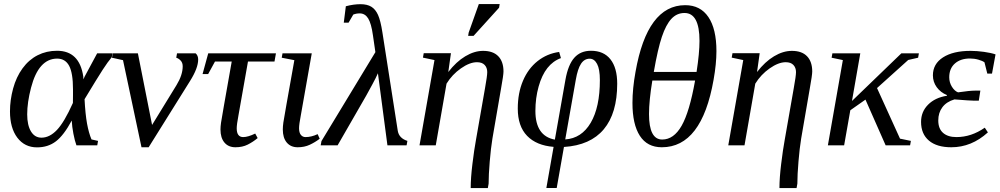

<svg xmlns="http://www.w3.org/2000/svg" viewBox="-20 -725 4988 958"><path d="M469.2 -22 465.3 0H361.3Q353 -22.5 346.2 -57.9Q339.4 -93.3 337.9 -123.5Q298.3 -49.8 259 -19.8Q219.7 10.3 165 10.3Q103 10.3 66.4 -38.1Q29.8 -86.4 29.8 -169.4Q29.8 -225.6 45.4 -283.2Q61 -340.8 92.5 -384Q124 -427.2 168 -449.5Q211.9 -471.7 264.6 -471.7Q376.5 -471.7 395.5 -343.3L396 -329.1L402.8 -343.8L464.8 -459H541.5L537.6 -439.5Q519 -418 492.4 -377Q465.8 -335.9 401.9 -230Q405.8 -154.8 414.3 -108.2Q422.9 -61.5 436.5 -29.3ZM344.2 -279.3Q344.2 -360.4 325 -396.5Q305.7 -432.6 265.1 -432.6Q219.2 -432.6 186.5 -396.5Q153.8 -360.4 134.8 -287.1Q115.7 -213.9 115.7 -154.3Q115.7 -100.6 134.5 -69.3Q153.3 -38.1 187 -38.1Q227.5 -38.1 264.2 -76.7Q300.8 -115.2 343.8 -211.4L344.2 -251Z M891.6 -394Q891.6 -412.1 881.3 -422.9Q871.1 -433.6 859.4 -437L863.3 -459H956.1Q968.8 -447.8 968.8 -428.2Q968.8 -385.3 928.2 -320.8L721.7 9.8H686L593.8 -424.8L538.6 -437L543 -459H668L738.8 -101.6L860.4 -299.8Q891.6 -350.6 891.6 -394Z M1161.1 -85Q1161.1 -41 1193.4 -41Q1217.3 -41 1253.4 -58.6L1265.6 -36.1Q1242.2 -16.6 1215.8 -3.4Q1189.5 9.8 1154.8 9.8Q1119.6 9.8 1099.9 -13.7Q1080.1 -37.1 1080.1 -79.1Q1080.1 -93.3 1082.8 -112.5Q1085.4 -131.8 1136.2 -418H1052.7L1018.6 -355.5H990.7L1019 -459H1356.9L1349.6 -418H1217.3L1169.9 -149.9Q1161.1 -103.5 1161.1 -85Z M1472.2 -85Q1472.2 -63 1481.2 -52Q1490.2 -41 1504.4 -41Q1533.7 -41 1564.9 -55.7L1575.2 -32.7Q1552.2 -15.1 1525.6 -2.7Q1499 9.8 1465.3 9.8Q1430.7 9.8 1410.9 -13.7Q1391.1 -37.1 1391.1 -79.1Q1391.1 -93.8 1393.8 -113.5Q1396.5 -133.3 1448.7 -424.8L1385.7 -437L1389.6 -459H1535.6L1481 -149.9Q1472.2 -104.5 1472.2 -85Z M1774.9 -658.2Q1757.8 -658.2 1742.7 -652.3L1719.2 -611.8H1695.3L1705.6 -693.8Q1744.1 -704.1 1778.8 -704.1Q1812 -704.1 1832.8 -691.4Q1853.5 -678.7 1866.2 -650.6Q1878.9 -622.6 1888.2 -562.5L1964.8 -71.8Q1971.2 -35.2 2012.7 -22L2008.8 0H1913.1L1865.7 -359.4Q1856.4 -337.9 1837.4 -303Q1818.4 -268.1 1807.6 -248.5L1664.6 0H1580.1L1584 -21L1853 -464.8L1840.8 -548.8Q1832.5 -608.4 1816.9 -633.3Q1801.3 -658.2 1774.9 -658.2Z M2411.1 -365.2Q2411.1 -387.2 2398.2 -400.9Q2385.3 -414.6 2359.9 -414.6Q2323.7 -414.6 2279.8 -383.8Q2235.8 -353 2208 -307.6L2154.3 0H2073.2L2147.9 -425.3L2090.3 -437.5L2094.2 -459.5H2230L2216.8 -365.7Q2256.3 -417 2301.5 -444.1Q2346.7 -471.2 2390.6 -471.2Q2440.4 -471.2 2466.3 -444.3Q2492.2 -417.5 2492.2 -368.2Q2492.2 -350.6 2480 -283.2L2437 -33.7Q2429.2 13.7 2423.6 80.6Q2418 147.5 2418 191.4L2414.1 213.4H2328.6Q2328.6 163.6 2337.2 93Q2345.7 22.5 2355 -27.8L2399.9 -284.2Q2411.1 -346.2 2411.1 -365.2ZM2315.9 -545.9 2318.4 -562 2369.1 -704.6H2473.1L2470.2 -686.5L2342.8 -545.9Z M2928.7 -471.7Q2992.2 -471.7 3025.9 -429Q3059.6 -386.2 3059.6 -307.6Q3059.6 -160.2 2992.7 -80.1Q2925.8 0 2793.9 8.3L2757.8 212.9H2706.1L2742.2 7.8Q2656.7 1 2610.1 -47.1Q2563.5 -95.2 2563.5 -183.1Q2563.5 -260.7 2589.4 -321.8Q2615.2 -382.8 2662.4 -420.2Q2709.5 -457.5 2770 -465.8L2778.8 -435.1Q2739.3 -420.9 2711.4 -385.7Q2683.6 -350.6 2667.5 -293.2Q2651.4 -235.8 2651.4 -171.4Q2651.4 -46.4 2748.5 -28.3L2801.3 -327.1Q2814.5 -401.9 2845.5 -436.8Q2876.5 -471.7 2928.7 -471.7ZM2922.4 -432.1Q2895.5 -432.1 2878.9 -406.7Q2862.3 -381.3 2853 -327.1L2800.3 -29.3Q2881.8 -34.7 2927.5 -112.5Q2973.1 -190.4 2973.1 -325.2Q2973.1 -379.9 2959.2 -406Q2945.3 -432.1 2922.4 -432.1Z M3398.9 -699.2Q3474.6 -699.2 3514.6 -639.9Q3554.7 -580.6 3554.7 -469.7Q3554.7 -406.7 3540.5 -327.1Q3481.4 9.8 3282.2 9.8Q3209.5 9.8 3172.6 -47.4Q3135.7 -104.5 3135.7 -211.4Q3135.7 -283.2 3150.9 -366.2Q3209.5 -699.2 3398.9 -699.2ZM3395.5 -660.2Q3356.9 -660.2 3329.8 -630.9Q3302.7 -601.6 3282.5 -541.5Q3262.2 -481.4 3242.2 -366.2H3455.6Q3470.2 -460.4 3470.2 -521Q3470.2 -660.2 3395.5 -660.2ZM3234.9 -323.2Q3218.3 -222.7 3218.3 -155.8Q3218.3 -28.8 3284.2 -28.8Q3341.8 -28.8 3381.1 -97.7Q3420.4 -166.5 3448.2 -323.2Z M3951.7 -365.2Q3951.7 -387.2 3938.7 -400.9Q3925.8 -414.6 3900.4 -414.6Q3864.3 -414.6 3820.3 -383.8Q3776.4 -353 3748.5 -307.6L3694.8 0H3613.8L3688.5 -425.3L3630.9 -437.5L3634.8 -459.5H3770.5L3757.3 -365.7Q3796.9 -417 3842 -444.1Q3887.2 -471.2 3931.2 -471.2Q3981 -471.2 4006.8 -444.3Q4032.7 -417.5 4032.7 -368.2Q4032.7 -350.6 4020.5 -283.2L3977.5 -33.7Q3969.7 13.7 3964.1 80.6Q3958.5 147.5 3958.5 191.4L3954.6 213.4H3869.1Q3869.1 163.6 3877.7 93Q3886.2 22.5 3895.5 -27.8L3940.4 -284.2Q3951.7 -346.2 3951.7 -365.2Z M4231 -221.2 4477.5 -459H4564.9L4561 -437L4511.7 -425.8L4356 -285.6L4470.7 -33.2L4524.9 -22L4521 0H4398.9L4298.3 -228L4222.7 -174.8L4191.9 0H4110.8L4185.5 -425.3L4129.4 -437L4133.3 -459H4272.5Z M4822.8 -471.2Q4854 -471.2 4889.4 -466.3Q4924.8 -461.4 4947.3 -453.6L4929.7 -357.9H4906.2L4892.1 -414.1Q4882.3 -421.4 4862.1 -427.2Q4841.8 -433.1 4819.8 -433.1Q4772.9 -433.1 4744.6 -408.2Q4716.3 -383.3 4716.3 -339.4Q4716.3 -313.5 4729.7 -292Q4743.2 -270.5 4760.3 -264.2Q4818.8 -272.9 4846.7 -272.9H4871.6L4863.8 -222.7H4838.4Q4821.8 -222.7 4742.2 -229Q4702.6 -217.3 4682.1 -189.9Q4661.6 -162.6 4661.6 -124Q4661.6 -83 4685.5 -62Q4709.5 -41 4752 -41Q4826.7 -41 4893.6 -87.9L4909.2 -64.5Q4827.6 9.8 4726.6 9.8Q4654.3 9.8 4615 -23.4Q4575.7 -56.6 4575.7 -116.7Q4575.7 -167.5 4610.6 -202.6Q4645.5 -237.8 4704.1 -247.1L4705.1 -250.5Q4672.9 -263.7 4653.8 -290Q4634.8 -316.4 4634.8 -349.1Q4634.8 -406.2 4685.3 -438.7Q4735.8 -471.2 4822.8 -471.2Z"/></svg>

Font: Tinos
Style: Italic
Weight: 400
Italic angle: -16.333°
Designer: Steve Matteson
Foundry: Monotype Imaging Inc.
Version: Version 1.32